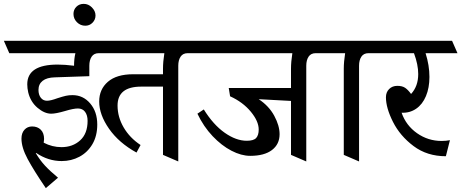

<svg xmlns="http://www.w3.org/2000/svg" viewBox="-50 -781 2386 993"><path d="M149 -316Q149 -291 161 -275.5Q173 -260 193 -260Q212 -260 247 -273Q275 -282 290.5 -285.5Q306 -289 325 -289Q380 -289 416.5 -246Q453 -203 453 -137Q453 -78 428 -35.5Q403 7 361 29.5Q319 52 269 52Q199 52 137 10L135 11Q157 48 183 76Q209 104 250 138L187 192Q125 101 93 41.5Q61 -18 61 -64Q61 -93 76.5 -110Q92 -127 116 -127Q144 -127 161 -110Q178 -93 178 -62Q178 -55 176 -43Q220 -20 268 -20Q326 -20 364.5 -55Q403 -90 403 -156Q403 -185 390 -202.5Q377 -220 353 -220Q330 -220 287 -207Q239 -193 215 -193Q180 -193 144 -223.5Q108 -254 96 -303Q91 -325 91 -345Q91 -447 248 -447Q285 -447 333 -441Q333 -477 340 -506H-2L-30 -570H501L529 -506H461Q436 -506 424 -488Q412 -470 412 -441V-387L234 -381Q192 -380 170.5 -363Q149 -346 149 -316Z M444 -701Q444 -679 428 -663Q413 -648 391 -648Q366 -648 348 -666Q330 -684 330 -709Q330 -731 345 -746Q360 -761 383 -761Q407 -761 425 -743Q444 -724 444 -701Z M921 -506Q896 -506 884 -488Q872 -470 872 -441V54L793 20V-333H680Q558 -333 558 -235Q558 -176 589.5 -122Q621 -68 677 -31L656 8Q565 -42 514 -115Q463 -188 463 -256Q463 -319 508 -358Q553 -397 639 -397H793V-426Q793 -461 800 -506H457L429 -570H968L996 -506Z M1583 -506Q1558 -506 1546 -488Q1534 -470 1534 -441V54L1455 20V-259L1288 -268Q1341 -233 1368.5 -182Q1396 -131 1396 -87Q1396 -35 1356.5 -5Q1317 25 1244 25Q1198 25 1147 -1.5Q1096 -28 1049.5 -77Q1003 -126 971 -193L1004 -215Q1053 -136 1112 -94.5Q1171 -53 1226 -53Q1262 -53 1275 -67.5Q1288 -82 1288 -111Q1288 -154 1247 -203.5Q1206 -253 1140 -283L1133 -326H1455V-426Q1455 -461 1462 -506H959L931 -570H1630L1658 -506Z M1856 -506Q1831 -506 1819 -488Q1807 -470 1807 -441V54L1728 20V-426Q1728 -461 1735 -506H1626L1598 -570H1910L1938 -506Z M2234 -52Q2257 -52 2277 -56L2256 27Q2159 27 2089 -25.5Q2019 -78 1982.5 -150.5Q1946 -223 1946 -278Q1946 -304 1962.5 -320.5Q1979 -337 2005 -337Q2030 -337 2045 -327Q2060 -317 2076 -295Q2113 -335 2113 -398Q2113 -447 2091 -506H1906L1878 -570H2288L2316 -506H2151Q2171 -443 2171 -383Q2171 -327 2153 -284Q2135 -241 2102 -218.5Q2069 -196 2027 -198Q2050 -132 2107 -92Q2164 -52 2234 -52Z"/></svg>

Font: Sumana
Style: Regular
Weight: 400
Designer: Cyreal, Alexei Vanyashin (Devanagari), Olga Karpushina (Latin)
Foundry: Cyreal
Version: Version 1.015;PS 001.015;hotconv 1.0.70;makeotf.lib2.5.58329